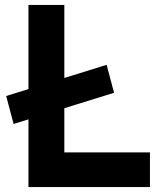

<svg xmlns="http://www.w3.org/2000/svg" viewBox="-20 -756 680 776"><path d="M411 -494 441 -381 35 -255 5 -368ZM95 -736H240V-140H586V0H95Z"/></svg>

Font: Josefin Sans Thin
Style: Bold
Weight: 700
Version: Version 2.000